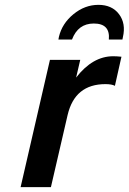

<svg xmlns="http://www.w3.org/2000/svg" viewBox="-20 -772 531 792"><path d="M454 -418Q441 -425 415 -425Q289 -425 259 -298L190 0H65L186 -525H311L294 -452Q362 -540 447 -540Q461 -540 481 -538ZM487 -619 485 -609H429Q435 -675 367 -675Q302 -675 277 -609H221L223 -620Q236 -675 283 -713.5Q330 -752 386 -752Q442 -752 471 -713.5Q500 -675 487 -619Z"/></svg>

Font: Miedinger
Style: Bold-Italic
Weight: 700
Italic angle: -13°
Version: Version 001.000